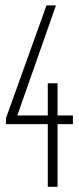

<svg xmlns="http://www.w3.org/2000/svg" viewBox="-20 -700 298 720"><path d="M195.8 -387.7V-267.1H253.4V-234.4H195.8V0.5H159.2V-234.4H2.4V-256.8L154.3 -679.7H189.9L44.9 -267.1H159.2V-387.7Z"/></svg>

Font: Tulpen One
Style: Regular
Weight: 400
Designer: Naima Ben Ayed
Foundry: Naima Ben Ayed, Anton Koovit
Version: Version 1.002